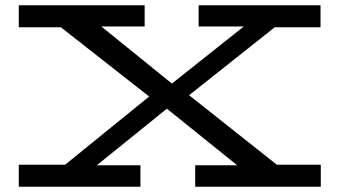

<svg xmlns="http://www.w3.org/2000/svg" viewBox="-20 -706 1284 726"><path d="M1193 -83V0H718V-81H877L611 -295L346 -81H511V0H51V-83H226L544 -341L210 -603H51V-686H527V-606H363L630 -390L902 -606H731V-686H1192V-603H1019L695 -346L1027 -83Z"/></svg>

Font: BioRhyme Expanded
Style: Regular
Weight: 400
Width: 7
Designer: Aoife Mooney
Foundry: Aoife Mooney Type
Version: Version 1.001